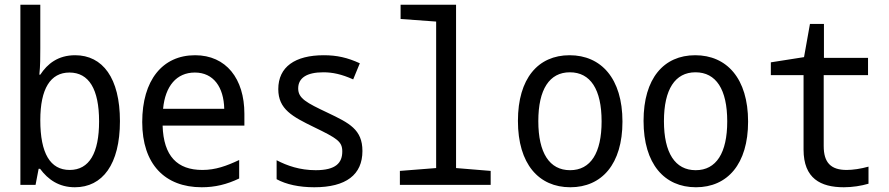

<svg xmlns="http://www.w3.org/2000/svg" viewBox="-20 -780 3750 810"><path d="M296 10C412 10 486 -86 486 -269C486 -451 413 -547 297 -547C225 -547 180 -511 150 -465H146C150 -502 150 -539 150 -576V-760H66V0H130L143 -68H149C183 -22 229 10 296 10ZM274 -63C192 -63 150 -133 150 -273C150 -406 193 -474 273 -474C355 -474 398 -404 398 -268C398 -135 357 -63 274 -63Z M831 10C887 10 937 -2 989 -27V-105C936 -80 889 -63 834 -63C728 -63 670 -121 666 -250H1011V-300C1011 -448 934 -547 803 -547C665 -547 580 -441 580 -265C580 -88 675 10 831 10ZM926 -321H668C677 -417 725 -474 802 -474C881 -474 924 -412 926 -321Z M1306 10C1440 10 1509 -43 1509 -143C1509 -234 1453 -261 1363 -304C1272 -347 1238 -365 1238 -407C1238 -451 1274 -475 1344 -475C1383 -475 1421 -467 1470 -445L1498 -513C1446 -537 1401 -547 1346 -547C1225 -547 1154 -498 1154 -404C1154 -319 1214 -288 1304 -244C1403 -196 1424 -183 1424 -141C1424 -93 1397 -62 1312 -62C1245 -62 1191 -81 1147 -104V-24C1187 -2 1242 10 1306 10Z M1667 0H2050V-59L1904 -71V-760H1670V-700L1820 -689V-71L1667 -59Z M2386 10C2519 10 2606 -88 2606 -267C2606 -449 2516 -547 2383 -547C2250 -547 2165 -449 2165 -270C2165 -88 2253 10 2386 10ZM2385 -62C2298 -62 2251 -135 2251 -269C2251 -403 2298 -475 2384 -475C2471 -475 2518 -403 2518 -268C2518 -135 2472 -62 2385 -62Z M2916 10C3049 10 3136 -88 3136 -267C3136 -449 3046 -547 2913 -547C2780 -547 2695 -449 2695 -270C2695 -88 2783 10 2916 10ZM2915 -62C2828 -62 2781 -135 2781 -269C2781 -403 2828 -475 2914 -475C3001 -475 3048 -403 3048 -268C3048 -135 3002 -62 2915 -62Z M3540 10C3576 10 3614 4 3644 -5V-77C3612 -68 3578 -63 3552 -63C3485 -63 3455 -94 3455 -164V-463H3642V-536H3456V-679H3397L3372 -539L3232 -517V-463H3370V-149C3370 -27 3442 10 3540 10Z"/></svg>

Font: Noto Sans Mono Condensed
Style: Regular
Weight: 400
Width: 3
Designer: Monotype Design Team
Foundry: Monotype Imaging Inc.
Version: Version 2.014